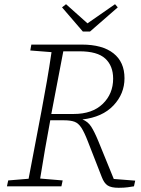

<svg xmlns="http://www.w3.org/2000/svg" viewBox="-20 -886 672 913"><path d="M358 -642H281L224 -344H330Q419 -344 468.5 -392Q518 -440 518 -512Q518 -573 480.5 -607.5Q443 -642 358 -642ZM124 -646 129 -674H369Q467 -674 519.5 -632.5Q572 -591 572 -514Q572 -440 519.5 -384.5Q467 -329 372 -318Q398 -308 413.5 -284Q429 -260 448 -214L521 -35L623 -27L617 0Q605 2 587.5 4.5Q570 7 544 7Q509 7 492 -4Q475 -15 464 -44L398 -213Q381 -257 367 -278.5Q353 -300 334.5 -307Q316 -314 284 -314H219Q206 -245 194 -175.5Q182 -106 171 -37L278 -28L272 0H13L19 -28L116 -36L178 -362Q191 -431 203 -500Q215 -569 225 -638ZM294 -866 396 -775 527 -866 540 -851 408 -736H374L275 -851Z"/></svg>

Font: Source Serif Pro Light
Style: Italic
Weight: 300
Italic angle: -12°
Designer: Frank Grießhammer
Foundry: Adobe Systems Incorporated
Version: Version 3.001;hotconv 1.0.111;makeotfexe 2.5.65597